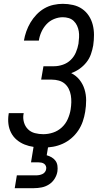

<svg xmlns="http://www.w3.org/2000/svg" viewBox="-20 -763 540 1003"><path d="M206 8Q181 8 156 4.5Q131 1 108.5 -8Q86 -17 67.5 -32.5Q49 -48 38 -69.5Q27 -91 24 -115.5Q21 -140 25 -166Q25 -168 25.5 -169.5Q26 -171 26 -172H104Q104 -171 103.5 -170Q103 -169 103 -168Q99 -146 105 -124.5Q111 -103 126 -88Q141 -73 162.5 -67.5Q184 -62 206 -62Q232 -62 257.5 -70.5Q283 -79 303 -97.5Q323 -116 334 -141Q345 -166 349 -191Q352 -210 352.5 -228.5Q353 -247 350 -265Q347 -283 339 -299Q331 -315 318 -326Q305 -337 287.5 -342Q270 -347 251 -347H195L207 -417H263Q285 -417 308.5 -425Q332 -433 349.5 -450Q367 -467 376.5 -489.5Q386 -512 390 -535Q392 -551 393 -567.5Q394 -584 391.5 -599.5Q389 -615 382.5 -629Q376 -643 365 -653.5Q354 -664 339 -668.5Q324 -673 308 -673Q285 -673 262 -663.5Q239 -654 222.5 -636Q206 -618 196 -595.5Q186 -573 183 -551H105Q109 -575 117.5 -599Q126 -623 139 -645Q152 -667 170.5 -686.5Q189 -706 211.5 -719Q234 -732 259 -737.5Q284 -743 308 -743Q335 -743 361.5 -737Q388 -731 409 -716.5Q430 -702 444 -680.5Q458 -659 464.5 -633.5Q471 -608 471 -580.5Q471 -553 467 -526Q463 -503 455 -480Q447 -457 431.5 -437.5Q416 -418 395.5 -403.5Q375 -389 352 -381Q378 -368 395.5 -346Q413 -324 421.5 -296.5Q430 -269 430 -239Q430 -209 425 -179Q421 -154 412.5 -129Q404 -104 389 -81.5Q374 -59 353 -41Q332 -23 307.5 -12Q283 -1 257.5 3.5Q232 8 206 8ZM57 220 68 153H168Q177 153 185 151.5Q193 150 201 146.5Q209 143 214.5 136Q220 129 221 121Q223 113 220 105Q217 97 210.5 92.5Q204 88 196 86.5Q188 85 180 85H142L156 0H232L224 48Q238 52 250 59Q262 66 270 77Q278 88 280 102.5Q282 117 280 132Q277 152 265.5 170.5Q254 189 236 200.5Q218 212 197.5 216Q177 220 157 220Z"/></svg>

Font: Iosevka SS04 Oblique
Style: Regular
Weight: 400
Italic angle: -9°
Monospace: yes
Designer: Belleve Invis
Foundry: Belleve Invis
Version: Version 19.0.0; ttfautohint (v1.8.4)